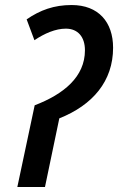

<svg xmlns="http://www.w3.org/2000/svg" viewBox="-20 -744 470 764"><path d="M49 0H159L216 -273C349 -326 430 -421 430 -554C430 -656 372 -724 265 -724C195 -724 140 -704 86 -667L117 -584C157 -611 201 -630 242 -630C290 -630 318 -597 318 -544C318 -438 233 -369 118 -325Z"/></svg>

Font: Noto Sans Display SemiCondensed Medium
Style: Italic
Weight: 500
Width: 4
Italic angle: -12°
Designer: Monotype Design Team
Foundry: Monotype Imaging Inc.
Version: Version 1.900